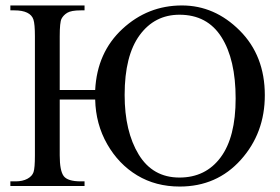

<svg xmlns="http://www.w3.org/2000/svg" viewBox="-20 -682 1027 704"><path d="M329 -317H199V-112Q199 -56 213.5 -36.5Q228 -17 276 -17H290V0H18V-17H37Q63 -17 80.5 -26.5Q98 -36 103 -51Q108 -66 108 -112V-549Q108 -594 102.5 -610.5Q97 -627 79.5 -635.5Q62 -644 33 -644H18V-662H290V-644H276Q241 -644 226.5 -635Q212 -626 205.5 -613Q199 -600 199 -549V-352H329Q336 -490 429 -576Q522 -662 647 -662Q767 -662 859 -570Q951 -478 951 -333Q951 -194 863 -96Q775 2 639 2Q551 2 483 -39Q415 -80 373 -153.5Q331 -227 329 -317ZM638 -628Q547 -628 492 -553Q437 -478 437 -334Q437 -200 488.5 -115.5Q540 -31 638 -31Q734 -31 789 -105Q844 -179 844 -321Q844 -464 792 -546Q740 -628 638 -628Z"/></svg>

Font: New Athena Unicode
Style: Regular
Weight: 400
Designer: J. Rusten 1997; rev. by R. Hancock 2001, 2002, rev. by D. Mastronarde 2002-2021
Foundry: GreekKeys New Athena Unicode
Version: Version 5.008